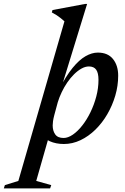

<svg xmlns="http://www.w3.org/2000/svg" viewBox="-151 -742 655 1004"><path d="M133 -140.5Q128 -121.5 126.2 -108.2Q124.5 -95 124.5 -86Q124.5 -58 137.8 -39.2Q151 -20.5 181.5 -20.5Q204.5 -20.5 230 -38Q255.5 -55.5 279.2 -85.8Q303 -116 322 -155Q341 -194 352.5 -237.5Q364 -281 364 -324.5Q364 -360.5 352 -377.5Q340 -394.5 314 -394.5Q295 -394.5 275.2 -383.5Q255.5 -372.5 236.5 -353.8Q217.5 -335 201 -311Q184.5 -287 171.8 -260.2Q159 -233.5 151 -207ZM164.5 -266.5 158 -274Q194 -344.5 228.5 -386.8Q263 -429 296.2 -448Q329.5 -467 360.5 -467Q413 -467 440 -433.2Q467 -399.5 467 -346.5Q467 -293.5 451.8 -241.8Q436.5 -190 410 -144.5Q383.5 -99 347.8 -64Q312 -29 270 -9Q228 11 183 11Q141.5 11 109.2 -3.5Q77 -18 62.5 -45.5L108.5 -41L38.5 204L117 226L111 243H-131L-125.5 226L-55 204L186 -630.5Q177 -638.5 167.2 -646.5Q157.5 -654.5 146 -662Q134.5 -669.5 120 -677L123.5 -689.5L294.5 -721.5H304.5Z"/></svg>

Font: Newsreader 36pt Medium
Style: Italic
Weight: 500
Italic angle: -17°
Designer: Hugues Gentile
Foundry: Production Type
Version: Version 1.003